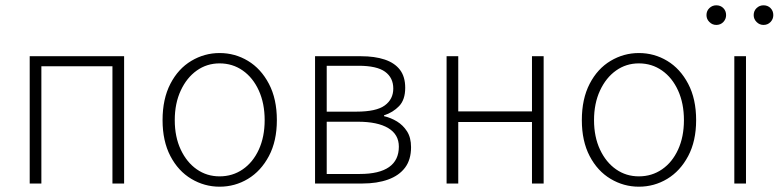

<svg xmlns="http://www.w3.org/2000/svg" viewBox="-20 -692 2936 724"><path d="M92 0V-480H448V0H404V-442H136V0Z M808 12Q751 12 701.5 -17.5Q652 -47 622.5 -103.5Q593 -160 593 -239Q593 -319 622.5 -376Q652 -433 701.5 -462.5Q751 -492 808 -492Q866 -492 915 -462.5Q964 -433 994 -376Q1024 -319 1024 -239Q1024 -160 994 -103.5Q964 -47 915 -17.5Q866 12 808 12ZM808 -27Q857 -27 895.5 -53.5Q934 -80 956 -128Q978 -176 978 -239Q978 -302 956 -350.5Q934 -399 895.5 -426Q857 -453 808 -453Q760 -453 722 -426Q684 -399 661.5 -350.5Q639 -302 639 -239Q639 -176 661.5 -128Q684 -80 722 -53.5Q760 -27 808 -27Z M1168 0V-480H1341Q1393 -480 1430.5 -467.5Q1468 -455 1488 -429Q1508 -403 1508 -361Q1508 -316 1485 -292Q1462 -268 1428 -257V-254Q1454 -248 1477 -234Q1500 -220 1515 -196.5Q1530 -173 1530 -137Q1530 -90 1507.5 -60Q1485 -30 1443.5 -15Q1402 0 1346 0ZM1212 -271H1324Q1399 -271 1431 -294.5Q1463 -318 1463 -358Q1463 -399 1432 -421.5Q1401 -444 1332 -444H1212ZM1212 -36H1337Q1410 -36 1447 -62Q1484 -88 1484 -139Q1484 -185 1444 -209Q1404 -233 1329 -233H1212Z M1664 0V-480H1708V-272H1986V-480H2030V0H1986V-232H1708V0Z M2389 12Q2332 12 2282.5 -17.5Q2233 -47 2203.5 -103.5Q2174 -160 2174 -239Q2174 -319 2203.5 -376Q2233 -433 2282.5 -462.5Q2332 -492 2389 -492Q2447 -492 2496 -462.5Q2545 -433 2575 -376Q2605 -319 2605 -239Q2605 -160 2575 -103.5Q2545 -47 2496 -17.5Q2447 12 2389 12ZM2389 -27Q2438 -27 2476.5 -53.5Q2515 -80 2537 -128Q2559 -176 2559 -239Q2559 -302 2537 -350.5Q2515 -399 2476.5 -426Q2438 -453 2389 -453Q2341 -453 2303 -426Q2265 -399 2242.5 -350.5Q2220 -302 2220 -239Q2220 -176 2242.5 -128Q2265 -80 2303 -53.5Q2341 -27 2389 -27Z M2749 0V-480H2793V0ZM2681 -598Q2666 -598 2655 -609Q2644 -620 2644 -635Q2644 -651 2655 -661.5Q2666 -672 2681 -672Q2697 -672 2707.5 -661.5Q2718 -651 2718 -635Q2718 -620 2707.5 -609Q2697 -598 2681 -598ZM2859 -598Q2844 -598 2833 -609Q2822 -620 2822 -635Q2822 -651 2833 -661.5Q2844 -672 2859 -672Q2875 -672 2885.5 -661.5Q2896 -651 2896 -635Q2896 -620 2885.5 -609Q2875 -598 2859 -598Z"/></svg>

Font: Source Sans 3 Light
Style: Regular
Weight: 300
Designer: Paul D. Hunt
Foundry: Adobe
Version: Version 3.052;hotconv 1.1.0;makeotfexe 2.6.0